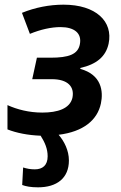

<svg xmlns="http://www.w3.org/2000/svg" viewBox="-20 -571 518 822"><path d="M143 231C223 231 275 192 275 116C275 73 255 34 231 6C337 -7 397 -57 412 -128C423 -180 415 -251 324 -276V-280C394 -296 433 -329 445 -384C465 -479 391 -551 252 -551C192 -551 130 -539 74 -516L108 -426C154 -445 200 -455 239 -455C298 -455 331 -429 322 -382C314 -338 274 -324 196 -324H138L118 -232H202C270 -232 300 -200 290 -152C279 -106 227 -89 161 -89C105 -89 54 -102 12 -121V-17C50 -2 99 8 154 10C173 40 184 67 184 98C184 137 162 154 129 154C110 154 95 151 79 146L75 221C91 227 112 231 143 231Z"/></svg>

Font: Noto Sans SemiBold
Style: Italic
Weight: 600
Italic angle: -12°
Designer: Monotype Design Team
Foundry: Monotype Imaging Inc.
Version: Version 2.013